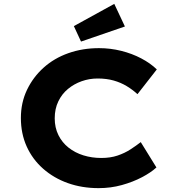

<svg xmlns="http://www.w3.org/2000/svg" viewBox="-20 -963 903 993"><path d="M490 10Q404 10 331 -16Q258 -42 203 -90.5Q148 -139 118 -205.5Q88 -272 88 -353Q88 -432 119.5 -498Q151 -564 205.5 -613Q260 -662 333.5 -688Q407 -714 492 -714Q551 -714 607 -700Q663 -686 710.5 -661Q758 -636 791 -604L691 -476Q666 -499 635.5 -517.5Q605 -536 568 -546.5Q531 -557 485 -557Q442 -557 402.5 -543Q363 -529 331.5 -503Q300 -477 281.5 -438.5Q263 -400 263 -351Q263 -303 282 -264.5Q301 -226 334.5 -199.5Q368 -173 411.5 -159.5Q455 -146 504 -146Q551 -146 588 -158.5Q625 -171 655 -190.5Q685 -210 708 -228L789 -97Q761 -71 714.5 -46.5Q668 -22 610.5 -6Q553 10 490 10ZM399 -748 362 -828 571 -943 626 -826Z"/></svg>

Font: Lexend Giga
Style: Bold
Weight: 700
Version: Version 1.007